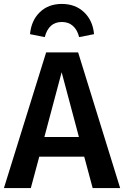

<svg xmlns="http://www.w3.org/2000/svg" viewBox="-25 -958 632 978"><path d="M404 -160H175L132 0H-5L210 -691H373L587 0H447ZM377 -260 289 -590 201 -260ZM454 -784 378 -769Q369 -806 346.5 -826Q324 -846 290 -846Q223 -846 203 -769L128 -784Q134 -853 177.5 -895.5Q221 -938 290 -938Q359 -938 403.5 -895.5Q448 -853 454 -784Z"/></svg>

Font: Fira Sans Medium
Style: Regular
Weight: 500
Designer: bBox Type GmbH & Carrois Corporate GbR & Edenspiekermann AG
Foundry: bBox Type GmbH & Carrois Corporate GbR & Edenspiekermann AG
Version: Version 4.301